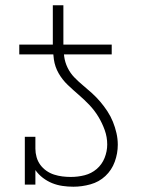

<svg xmlns="http://www.w3.org/2000/svg" viewBox="-20 -699 540 727"><path d="M53 -493V-530H180V-679H220V-530H403V-493ZM258 8Q237 8 216.5 5Q196 2 177.5 -5.5Q159 -13 142.5 -25.5Q126 -38 114 -55V0H74V-181H114V-136Q114 -120 118.5 -104Q123 -88 132.5 -75Q142 -62 155.5 -52.5Q169 -43 184.5 -38Q200 -33 216 -31Q232 -29 248 -29Q275 -29 300.5 -35.5Q326 -42 346 -59Q366 -76 376 -101Q386 -126 386 -152Q386 -180 376.5 -206.5Q367 -233 352.5 -257Q338 -281 318.5 -301.5Q299 -322 278 -340Q257 -358 236.5 -377.5Q216 -397 202 -421.5Q188 -446 184 -474Q180 -502 180 -530H220Q220 -508 223 -485.5Q226 -463 236 -442.5Q246 -422 261.5 -406Q277 -390 294.5 -375.5Q312 -361 328.5 -346Q345 -331 359.5 -314Q374 -297 386.5 -278Q399 -259 407.5 -238Q416 -217 421 -195Q426 -173 426 -151Q426 -118 414.5 -86.5Q403 -55 379 -32.5Q355 -10 322.5 -1Q290 8 258 8Z"/></svg>

Font: Iosevka Slab Extralight
Style: Regular
Weight: 200
Monospace: yes
Designer: Belleve Invis
Foundry: Belleve Invis
Version: Version 11.1.1; ttfautohint (v1.8.3)